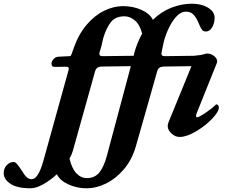

<svg xmlns="http://www.w3.org/2000/svg" viewBox="-222 -725 1240 1036"><path d="M959 -146Q959 -122 922 -83.5Q885 -45 834.5 -15.5Q784 14 748 14Q723 14 703 -5Q683 -24 683 -44Q683 -56 688 -67L811 -368L667 -366Q648 -366 639 -360Q630 -354 626 -340L562 -114L510 68Q489 139 445.5 189.5Q402 240 349.5 265.5Q297 291 247 291Q192 291 146 269.5Q100 248 85 215Q48 249 10 270Q-28 291 -58 291Q-130 291 -166 266.5Q-202 242 -202 209Q-202 183 -185.5 166Q-169 149 -148 149Q-139 149 -128.5 162Q-118 175 -104 196Q-102 200 -92.5 214Q-83 228 -73 235Q-63 242 -51 242Q-16 242 12 143L148 -347Q149 -350 149 -355Q149 -365 134 -365L75 -364Q64 -364 60 -368Q56 -372 56 -383Q56 -393 66.5 -405.5Q77 -418 93 -419L154 -422Q158 -422 160 -424.5Q162 -427 163 -430Q164 -433 165 -435L177 -469Q203 -542 246.5 -592.5Q290 -643 341 -667.5Q392 -692 442 -692Q496 -692 541.5 -671.5Q587 -651 603 -618Q649 -663 704 -684Q759 -705 813 -705Q865 -705 900.5 -683.5Q936 -662 936 -629Q936 -601 923 -578Q910 -555 889 -555Q875 -555 868 -564.5Q861 -574 855 -588Q849 -602 845 -611Q833 -636 819 -649Q805 -662 781 -662Q752 -662 726.5 -632.5Q701 -603 683 -561Q665 -519 658 -482L649 -438V-435Q649 -422 666 -422L824 -424Q865 -427 884 -434Q888 -436 898 -436Q917 -436 933.5 -422.5Q950 -409 950 -393L948 -385L838 -111Q836 -107 836 -99Q836 -92 841 -92Q851 -92 886 -115.5Q921 -139 941 -159Q944 -162 945 -162Q951 -162 955 -157Q959 -152 959 -146ZM314 -435Q314 -422 331 -422L499 -424L502 -437Q517 -493 545 -544Q532 -593 505.5 -615Q479 -637 450 -637Q402 -637 377 -606.5Q352 -576 335 -519Q324 -468 319 -454.5Q314 -441 314 -438ZM484 -368 332 -366Q313 -366 304 -360Q295 -354 291 -340L171 89Q165 110 153 131Q166 185 190.5 210.5Q215 236 247 236Q290 236 314.5 205Q339 174 354 118Z"/></svg>

Font: EB Garamond ExtraBold
Style: Italic
Weight: 800
Italic angle: -17.2°
Designer: Georg Duffner and Octavio Pardo
Foundry: Georg Duffner
Version: Version 1.000